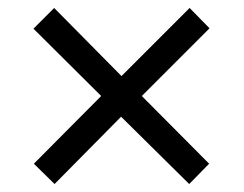

<svg xmlns="http://www.w3.org/2000/svg" viewBox="-20 -594 612 482"><path d="M456 -574 285 -403 116 -574 64 -522 234 -353 65 -183 117 -132 284 -301 455 -132 505 -183 336 -353 506 -523Z"/></svg>

Font: Noto Sans EgyptHiero
Style: Regular
Weight: 400
Designer: Monotype Design Team
Foundry: Monotype Imaging Inc.
Version: Version 2.002